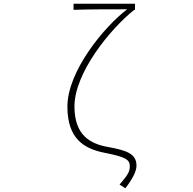

<svg xmlns="http://www.w3.org/2000/svg" viewBox="-20 -814 1040 1034"><path d="M655 200C696 147 715 107 715 78C715 14 662 -4 564 -22C465 -39 381 -86 381 -241C381 -421 573 -658 703 -761H707V-794H376V-761C450 -764 591 -764 665 -764C544 -673 343 -432 343 -240C343 -68 431 -13 544 9C657 31 679 46 679 81C679 112 668 128 624 180Z"/></svg>

Font: Harano Aji Gothic TW ExtraLight
Style: Regular
Weight: 250
Foundry: Masamichi Hosoda
Version: HaranoAjiGothicTW-ExtraLight version 20230610;ttx 4.39.4